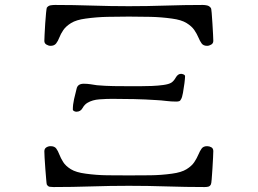

<svg xmlns="http://www.w3.org/2000/svg" viewBox="-20 -753 1040 775"><path d="M841 -143Q841 -137 840 -116.5Q839 -96 837.5 -72Q836 -48 834.5 -29.5Q833 -11 831 -8Q827 -1 820.5 0.5Q814 2 806 2Q730 2 653.5 -0.5Q577 -3 500 -3Q424 -3 348 -0.5Q272 2 196 2Q188 2 181 1Q174 0 169 -8Q168 -10 166.5 -28.5Q165 -47 163 -71.5Q161 -96 160 -116.5Q159 -137 159 -142Q159 -153 167 -158Q175 -163 184 -163Q200 -163 207 -153.5Q214 -144 219.5 -129.5Q225 -115 235 -99Q245 -83 266 -70Q287 -57 326 -52Q369 -46 413 -45.5Q457 -45 500 -45Q544 -45 587.5 -45.5Q631 -46 674 -52Q712 -57 733 -70Q754 -83 764.5 -99Q775 -115 781 -129.5Q787 -144 794 -153.5Q801 -163 816 -163Q825 -163 833 -158.5Q841 -154 841 -143ZM727 -445Q727 -437 724.5 -417Q722 -397 718.5 -378Q715 -359 711 -353Q708 -346 703 -344.5Q698 -343 691 -343Q671 -343 651 -345.5Q631 -348 611 -349Q566 -352 521 -353Q476 -354 432 -354Q410 -354 381.5 -352Q353 -350 333 -338Q321 -331 313 -316.5Q305 -302 288 -302Q284 -302 279 -304.5Q274 -307 274 -311Q274 -331 279 -353Q284 -375 289 -394Q293 -415 318 -415Q332 -415 345 -413Q358 -411 371 -409Q405 -406 439 -405.5Q473 -405 507 -405Q521 -405 544.5 -405Q568 -405 593 -406Q618 -407 639.5 -410Q661 -413 671 -419Q681 -425 689.5 -440Q698 -455 711 -455Q715 -455 721 -452.5Q727 -450 727 -445ZM841 -588Q841 -578 832.5 -573Q824 -568 816 -568Q801 -568 794 -577.5Q787 -587 781 -601.5Q775 -616 764.5 -631.5Q754 -647 733 -660Q712 -673 674 -678Q631 -684 587.5 -685Q544 -686 500 -686Q457 -686 413 -685Q369 -684 326 -678Q288 -673 267 -660Q246 -647 235.5 -631.5Q225 -616 219.5 -601.5Q214 -587 206.5 -577.5Q199 -568 184 -568Q176 -568 167.5 -573Q159 -578 159 -588Q159 -594 160 -614Q161 -634 162.5 -658.5Q164 -683 166 -701.5Q168 -720 169 -722Q175 -730 184 -731.5Q193 -733 202 -733Q276 -733 351 -730.5Q426 -728 500 -728Q575 -728 649.5 -730.5Q724 -733 799 -733Q807 -733 816 -731Q825 -729 831 -721Q833 -719 834.5 -700.5Q836 -682 837.5 -658Q839 -634 840 -614Q841 -594 841 -588Z"/></svg>

Font: Kaisei HarunoUmi Medium
Style: Regular
Weight: 500
Designer: Font-Kai, 金井和夫
Foundry: KAZUO KANAI
Version: Version 5.003